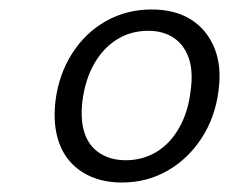

<svg xmlns="http://www.w3.org/2000/svg" viewBox="-20 -732 483 405"><path d="M237 -347Q189 -347 154.5 -368.5Q120 -390 105.5 -428.5Q91 -467 97 -519Q104 -575 132 -619Q160 -663 203.5 -687.5Q247 -712 300 -712Q349 -712 382.5 -691Q416 -670 432 -631.5Q448 -593 441 -541Q434 -485 405.5 -441Q377 -397 333.5 -372Q290 -347 237 -347ZM245 -394Q281 -394 310 -411.5Q339 -429 358 -462.5Q377 -496 382 -540Q388 -582 378 -610Q368 -638 346 -652.5Q324 -667 293 -667Q256 -667 227 -649Q198 -631 179 -598Q160 -565 154 -520Q149 -479 158.5 -451Q168 -423 191 -408.5Q214 -394 245 -394Z"/></svg>

Font: DM Sans 11pt Light
Style: Italic
Weight: 300
Italic angle: -10°
Version: Version 4.004;gftools[0.9.30]